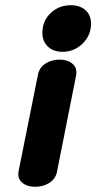

<svg xmlns="http://www.w3.org/2000/svg" viewBox="-20 -720 378 734"><path d="M142 -594Q142 -640 173.5 -670Q205 -700 251 -700Q286 -700 307 -681Q328 -662 328 -630Q328 -585 296 -553.5Q264 -522 219 -522Q184 -522 163 -542Q142 -562 142 -594ZM50 -54Q50 -61 51 -65L125 -434Q130 -461 153 -476.5Q176 -492 208 -492Q237 -492 254.5 -478.5Q272 -465 272 -444Q272 -436 271 -432L198 -64Q193 -37 169.5 -21.5Q146 -6 114 -6Q85 -6 67.5 -19.5Q50 -33 50 -54Z"/></svg>

Font: Mali
Style: Bold Italic
Weight: 700
Italic angle: -10°
Version: Version 1.000; ttfautohint (v1.6)